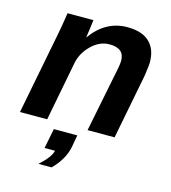

<svg xmlns="http://www.w3.org/2000/svg" viewBox="-112 -629 836 941"><g transform="rotate(15 305.5 -158.0)"><path d="M497 0H360L418 -291Q431 -349 431 -371Q431 -434 356 -434Q306 -434 265 -394Q222 -353 212 -296L155 0H17L98 -416Q108 -468 117 -528H248Q248 -527 247.5 -522.5Q247 -518 245.5 -507.5Q244 -497 243 -487L236 -438H237Q309 -538 419 -538Q493 -538 531 -502Q569 -466 569 -399Q569 -384 565 -360Q562 -332 559 -319ZM237 222H170Q225 173 232 139H179L199 38H318L307 100Q294 165 237 222Z"/></g></svg>

Font: Libra Sans
Style: Bold Italic
Weight: 700
Italic angle: -12°
Foundry: Context Ltd
Version: Version 1.002